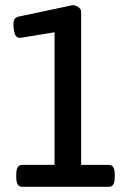

<svg xmlns="http://www.w3.org/2000/svg" viewBox="-20 -723 510 743"><path d="M66 0Q43 0 43 -36V-49Q43 -85 66 -85H191V-598L62 -577Q43 -574 37.5 -592Q32 -610 32 -627Q32 -644 37 -650Q42 -656 53 -659L261 -703Q272 -703 283 -695.5Q294 -688 294 -678V-85H401Q424 -85 424 -49V-36Q424 0 401 0Z"/></svg>

Font: Asap Condensed Medium
Style: Regular
Weight: 500
Width: 3
Designer: Pablo Cosgaya
Foundry: Omnibus-Type
Version: Version 3.001; ttfautohint (v1.8.4.7-5d5b)